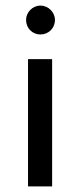

<svg xmlns="http://www.w3.org/2000/svg" viewBox="-20 -665 286 685"><path d="M166 -454H80V0H166V-454ZM73 -594C73 -564 96 -542 124 -542C153 -542 176 -564 176 -594C176 -621 153 -645 124 -645C96 -645 73 -621 73 -594Z"/></svg>

Font: Tajawal Medium
Style: Regular
Weight: 500
Designer: Boutros Fonts
Foundry: Created by Boutros International 2017
Version: Version 1.700